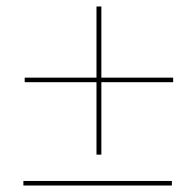

<svg xmlns="http://www.w3.org/2000/svg" viewBox="-20 -571 592 591"><path d="M513 -318H292V-95H277V-318H56V-332H277V-551H292V-332H513ZM52 -14H509V0H52Z"/></svg>

Font: Ysabeau Thin
Style: Italic
Weight: 200
Italic angle: -12°
Designer: Christian Thalmann (Catharsis Fonts)
Version: Version 0.003